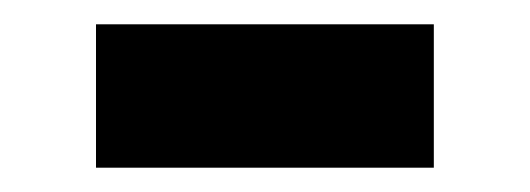

<svg xmlns="http://www.w3.org/2000/svg" viewBox="-20 -324 436 158"><path d="M59 -186V-304H337V-186Z"/></svg>

Font: Nunito Sans 12pt ExtraLight
Style: Weight 830 Width 84 Optical size 12.0 YTLC 445
Weight: 830
Width: 4
Designer: Vernon Adams
Foundry: Vernon Adams
Version: Version 3.101;gftools[0.9.27]